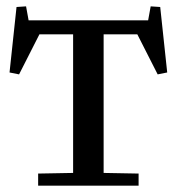

<svg xmlns="http://www.w3.org/2000/svg" viewBox="-20 -584 556 604"><path d="M454 -564 484 -562 506 -356 476 -350 412 -476H306V-40L416 -38V0H100V-38L210 -40V-476H104L40 -350L10 -356L32 -562L62 -564L70 -520H446Z"/></svg>

Font: Minipax
Style: Regular
Weight: 400
Designer: Raphaël Ronot, Igor Stepanchenko (Cyrillic)
Foundry: steppetype
Version: Version 1.002